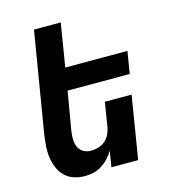

<svg xmlns="http://www.w3.org/2000/svg" viewBox="-110 -824 821 922"><g transform="rotate(-15 300.0 -363.5)"><path d="M200 8Q171 8 145 -0.5Q119 -9 100.5 -27Q82 -45 71.5 -70Q61 -95 57 -122Q53 -149 55 -177.5Q57 -206 61 -234L144 -735H277L242 -520H551L533 -410H224L191 -216Q188 -196 188.5 -176Q189 -156 196.5 -139Q204 -122 221 -112Q238 -102 258 -102Q276 -102 294 -107Q312 -112 327 -124Q342 -136 351 -153.5Q360 -171 363 -188L383 -312H516L465 0H332L345 -79Q333 -59 317.5 -42.5Q302 -26 283 -14Q264 -2 242.5 3Q221 8 200 8Z"/></g></svg>

Font: Iosevka XBd Ex Obl
Style: Regular
Weight: 800
Width: 7
Italic angle: -9°
Monospace: yes
Designer: Belleve Invis
Foundry: Belleve Invis
Version: Version 32.5.0; ttfautohint (v1.8.4)